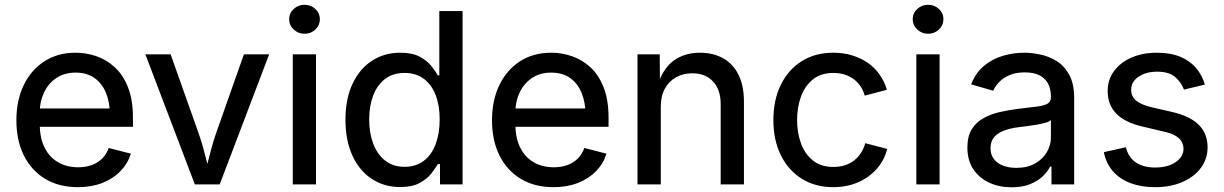

<svg xmlns="http://www.w3.org/2000/svg" viewBox="-20 -774 5137 806"><path d="M307.1 11.7Q227.1 11.7 169.2 -23.4Q111.3 -58.6 80.1 -121.6Q48.8 -184.6 48.8 -269Q48.8 -353 79.6 -416.7Q110.4 -480.5 166.3 -516.6Q222.2 -552.7 297.4 -552.7Q342.3 -552.7 385.3 -537.8Q428.2 -522.9 462.9 -490.7Q497.6 -458.5 517.8 -406.2Q538.1 -354 538.1 -279.3V-241.7H108.4V-318.8H486.8L441.4 -292Q441.4 -343.8 425 -383.8Q408.7 -423.8 376.7 -446.5Q344.7 -469.2 297.4 -469.2Q250 -469.2 216.3 -446.3Q182.6 -423.3 164.8 -385.7Q147 -348.1 147 -305.2V-252.9Q147 -194.8 167.2 -154.3Q187.5 -113.8 223.9 -92.8Q260.3 -71.8 308.1 -71.8Q338.9 -71.8 364.5 -80.8Q390.1 -89.8 408.4 -107.9Q426.8 -126 436.5 -152.8L529.3 -128.9Q516.6 -87.4 485.8 -55.7Q455.1 -23.9 409.7 -6.1Q364.3 11.7 307.1 11.7Z M797.9 0 590.3 -545.9H696.3L808.6 -229Q827.1 -178.2 839.8 -127.4Q852.5 -76.7 866.7 -27.8H834.5Q848.6 -76.7 861.3 -127.4Q874 -178.2 892.1 -229L1003.9 -545.9H1109.9L902.3 0Z M1209 0V-545.9H1306.6V0ZM1258.3 -632.3Q1231.9 -632.3 1212.9 -650.1Q1193.8 -668 1193.8 -693.4Q1193.8 -718.8 1212.9 -736.3Q1231.9 -753.9 1258.3 -753.9Q1285.2 -753.9 1304 -736.3Q1322.8 -718.8 1322.8 -693.4Q1322.8 -668 1304 -650.1Q1285.2 -632.3 1258.3 -632.3Z M1659.7 11.2Q1592.8 11.2 1540.8 -22.9Q1488.8 -57.1 1459.5 -120.6Q1430.2 -184.1 1430.2 -271.5Q1430.2 -359.4 1460 -422.4Q1489.7 -485.4 1541.5 -519Q1593.3 -552.7 1660.2 -552.7Q1711.9 -552.7 1743.2 -535.4Q1774.4 -518.1 1791.7 -495.8Q1809.1 -473.6 1817.9 -457.5H1824.2V-727.5H1921.9V0H1827.1V-85H1817.9Q1808.6 -68.8 1791 -46.1Q1773.4 -23.4 1742.2 -6.1Q1710.9 11.2 1659.7 11.2ZM1678.2 -73.7Q1726.1 -73.7 1759 -98.9Q1792 -124 1808.8 -168.9Q1825.7 -213.9 1825.7 -272.5Q1825.7 -331.1 1808.8 -374.8Q1792 -418.5 1759.3 -443.1Q1726.6 -467.8 1678.2 -467.8Q1628.9 -467.8 1595.7 -441.9Q1562.5 -416 1546.1 -371.8Q1529.8 -327.6 1529.8 -272.5Q1529.8 -216.8 1546.4 -171.9Q1563 -127 1596.4 -100.3Q1629.9 -73.7 1678.2 -73.7Z M2303.7 11.7Q2223.6 11.7 2165.8 -23.4Q2107.9 -58.6 2076.7 -121.6Q2045.4 -184.6 2045.4 -269Q2045.4 -353 2076.2 -416.7Q2106.9 -480.5 2162.8 -516.6Q2218.8 -552.7 2293.9 -552.7Q2338.9 -552.7 2381.8 -537.8Q2424.8 -522.9 2459.5 -490.7Q2494.1 -458.5 2514.4 -406.2Q2534.7 -354 2534.7 -279.3V-241.7H2105V-318.8H2483.4L2438 -292Q2438 -343.8 2421.6 -383.8Q2405.3 -423.8 2373.3 -446.5Q2341.3 -469.2 2293.9 -469.2Q2246.6 -469.2 2212.9 -446.3Q2179.2 -423.3 2161.4 -385.7Q2143.6 -348.1 2143.6 -305.2V-252.9Q2143.6 -194.8 2163.8 -154.3Q2184.1 -113.8 2220.5 -92.8Q2256.8 -71.8 2304.7 -71.8Q2335.4 -71.8 2361.1 -80.8Q2386.7 -89.8 2405 -107.9Q2423.3 -126 2433.1 -152.8L2525.9 -128.9Q2513.2 -87.4 2482.4 -55.7Q2451.7 -23.9 2406.2 -6.1Q2360.8 11.7 2303.7 11.7Z M2753.9 -325.2V0H2656.2V-545.9H2749.5L2750.5 -413.1H2738.8Q2763.2 -487.3 2808.8 -520Q2854.5 -552.7 2918 -552.7Q2973.1 -552.7 3014.9 -529.8Q3056.6 -506.8 3079.8 -460.9Q3103 -415 3103 -346.7V0H3005.4V-336.4Q3005.4 -397.5 2973.4 -431.9Q2941.4 -466.3 2886.2 -466.3Q2848.6 -466.3 2818.6 -450Q2788.6 -433.6 2771.2 -402.1Q2753.9 -370.6 2753.9 -325.2Z M3478 11.7Q3402.8 11.7 3346.2 -23.4Q3289.6 -58.6 3258.1 -122.1Q3226.6 -185.5 3226.6 -269.5Q3226.6 -355 3258.1 -418.7Q3289.6 -482.4 3346.2 -517.6Q3402.8 -552.7 3478 -552.7Q3519.5 -552.7 3555.7 -542Q3591.8 -531.2 3621.1 -511.5Q3650.4 -491.7 3671.4 -462.6Q3692.4 -433.6 3703.1 -397L3609.9 -372.6Q3604.5 -393.6 3592.8 -411.1Q3581.1 -428.7 3564.2 -441.4Q3547.4 -454.1 3525.9 -460.9Q3504.4 -467.8 3478.5 -467.8Q3426.3 -467.8 3392.6 -440.7Q3358.9 -413.6 3342.5 -368.7Q3326.2 -323.7 3326.2 -270Q3326.2 -216.8 3342.5 -172.1Q3358.9 -127.4 3392.6 -100.3Q3426.3 -73.2 3478.5 -73.2Q3504.9 -73.2 3526.9 -80.3Q3548.8 -87.4 3565.9 -100.8Q3583 -114.3 3594.7 -132.6Q3606.4 -150.9 3612.3 -172.9L3704.6 -148.9Q3694.8 -110.8 3673.6 -81.5Q3652.3 -52.2 3622.6 -31.2Q3592.8 -10.3 3556.2 0.7Q3519.5 11.7 3478 11.7Z M3826.7 0V-545.9H3924.3V0ZM3876 -632.3Q3849.6 -632.3 3830.6 -650.1Q3811.5 -668 3811.5 -693.4Q3811.5 -718.8 3830.6 -736.3Q3849.6 -753.9 3876 -753.9Q3902.8 -753.9 3921.6 -736.3Q3940.4 -718.8 3940.4 -693.4Q3940.4 -668 3921.6 -650.1Q3902.8 -632.3 3876 -632.3Z M4226.6 12.2Q4174.8 12.2 4132.8 -7.1Q4090.8 -26.4 4065.9 -63.7Q4041 -101.1 4041 -154.8Q4041 -201.7 4059.3 -231.2Q4077.6 -260.7 4108.4 -277.8Q4139.2 -294.9 4176.5 -303.5Q4213.9 -312 4252.4 -316.9Q4301.3 -322.8 4331.5 -326.4Q4361.8 -330.1 4376.7 -338.4Q4391.6 -346.7 4391.6 -366.2V-369.1Q4391.6 -401.4 4379.2 -423.8Q4366.7 -446.3 4342.5 -458.3Q4318.4 -470.2 4281.7 -470.2Q4244.6 -470.2 4218 -458.7Q4191.4 -447.3 4174.6 -429.7Q4157.7 -412.1 4149.4 -393.1L4056.6 -419.9Q4076.7 -469.7 4111.8 -498.5Q4147 -527.3 4190.9 -540Q4234.9 -552.7 4279.8 -552.7Q4310.1 -552.7 4345.9 -545.4Q4381.8 -538.1 4414.6 -518.3Q4447.3 -498.5 4468.3 -460.7Q4489.3 -422.9 4489.3 -361.3V0H4394V-74.7H4388.2Q4378.4 -54.2 4357.7 -34.2Q4336.9 -14.2 4304.4 -1Q4272 12.2 4226.6 12.2ZM4246.1 -69.3Q4292.5 -69.3 4325 -87.6Q4357.4 -106 4374.5 -135.3Q4391.6 -164.6 4391.6 -196.8V-270Q4385.7 -263.7 4368.7 -258.8Q4351.6 -253.9 4329.6 -250.2Q4307.6 -246.6 4286.9 -243.9Q4266.1 -241.2 4253.4 -239.7Q4222.7 -235.8 4196.3 -226.3Q4169.9 -216.8 4154.1 -199.2Q4138.2 -181.6 4138.2 -151.9Q4138.2 -124.5 4152.1 -106.4Q4166 -88.4 4190.4 -78.9Q4214.8 -69.3 4246.1 -69.3Z M4829.1 11.7Q4771 11.7 4726.1 -5.1Q4681.2 -22 4652.3 -54.7Q4623.5 -87.4 4613.8 -135.3L4706.1 -155.8Q4717.8 -111.8 4749.3 -91.3Q4780.8 -70.8 4828.6 -70.8Q4883.3 -70.8 4915.8 -93.8Q4948.2 -116.7 4948.2 -148.9Q4948.2 -175.8 4928.7 -193.8Q4909.2 -211.9 4869.6 -220.7L4778.3 -242.2Q4703.1 -259.3 4666.5 -296.4Q4629.9 -333.5 4629.9 -392.1Q4629.9 -439.5 4656.7 -475.8Q4683.6 -512.2 4730.2 -532.5Q4776.9 -552.7 4836.4 -552.7Q4894 -552.7 4934.8 -535.6Q4975.6 -518.6 5001 -488.5Q5026.4 -458.5 5038.1 -418.9L4950.2 -397.9Q4939.5 -427.2 4913.8 -450.2Q4888.2 -473.1 4837.4 -473.1Q4790.5 -473.1 4759.5 -451.9Q4728.5 -430.7 4728.5 -397.9Q4728.5 -369.1 4749.5 -351.6Q4770.5 -334 4816.4 -323.2L4901.9 -303.7Q4976.6 -286.1 5012.9 -249.5Q5049.3 -212.9 5049.3 -156.2Q5049.3 -107.4 5021.5 -69.6Q4993.7 -31.7 4943.8 -10Q4894 11.7 4829.1 11.7Z"/></svg>

Font: Inter Cardless
Style: Regular
Weight: 400
Designer: Rasmus Andersson
Foundry: rsms
Version: Version 4.001;git-9221beed3